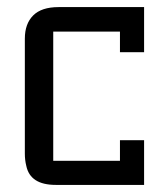

<svg xmlns="http://www.w3.org/2000/svg" viewBox="-20 -521 466 541"><path d="M386 0H137Q65 0 54 -54Q50 -70 50 -88V-412Q50 -454 73.5 -477.5Q97 -501 145 -501H386V-374H318V-432H130V-68H318V-126H386Z"/></svg>

Font: Kelly Slab
Style: Regular
Weight: 400
Designer: Denis Masharov
Foundry: Denis Masharov
Version: Version 1.001